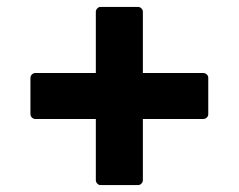

<svg xmlns="http://www.w3.org/2000/svg" viewBox="-20 -594 690 555"><path d="M271 -59Q265 -59 261 -63.5Q257 -68 257 -73V-250H82Q77 -250 72.5 -254Q68 -258 68 -264V-369Q68 -375 72.5 -379Q77 -383 82 -383H257V-560Q257 -565 261 -569.5Q265 -574 271 -574H379Q385 -574 389 -569.5Q393 -565 393 -560V-383H567Q573 -383 577.5 -379Q582 -375 582 -369V-264Q582 -258 577.5 -254Q573 -250 567 -250H393V-73Q393 -68 389 -63.5Q385 -59 379 -59Z"/></svg>

Font: LINE Seed JP_TTF Bold
Style: Regular
Weight: 700
Designer: LINE & Fontrix & Fontworks
Version: Version 1.009